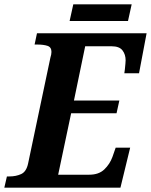

<svg xmlns="http://www.w3.org/2000/svg" viewBox="-42 -868 698 888"><path d="M-22 0 -10 -52H2Q32 -52 56 -63Q80 -74 88 -112L191 -601Q196 -617 196 -628Q196 -650 177.5 -656Q159 -662 130 -662H118L129 -714H636L601 -529H533Q534 -534 535.5 -547Q537 -560 538 -573Q539 -586 539 -589Q539 -616 524.5 -635Q510 -654 474 -654H352L300 -403H510L497 -344H287L227 -60H371Q415 -60 440.5 -84.5Q466 -109 478 -142L493 -185H560L515 0ZM280 -771 297 -848H567L550 -771Z"/></svg>

Font: Noto Serif SemiCondensed
Style: Bold Italic
Weight: 700
Width: 4
Italic angle: -12°
Designer: Monotype Design Team
Foundry: Monotype Imaging Inc.
Version: Version 2.014